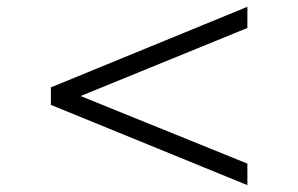

<svg xmlns="http://www.w3.org/2000/svg" viewBox="-20 -579 873 562"><path d="M704.1 -37.1 128.9 -272V-323.2L704.1 -559.1V-497.1L215.8 -297.9L704.1 -100.1Z"/></svg>

Font: Ezra SIL
Style: Regular
Weight: 400
Designer: Development by SIL's NRSI team. OpenType tables by Ralph Hancock ( hancock@dircon.co.uk )
Foundry: SIL International, Version 2.51: 2007
Version: Version 2.51, 2007